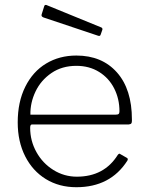

<svg xmlns="http://www.w3.org/2000/svg" viewBox="-20 -772 618 802"><path d="M132 -137C114.7 -168.3 106 -202 106 -238C106 -247.3 108.3 -252 113 -252H517C523 -252.7 526.8 -254.2 528.5 -256.5C530.2 -258.8 531 -262.3 531 -267V-273C531 -357 510.2 -422.5 468.5 -469.5C426.8 -516.5 370.3 -540 299 -540C251.7 -540 209.5 -528.8 172.5 -506.5C135.5 -484.2 106.5 -451.8 85.5 -409.5C64.5 -367.2 54 -317.7 54 -261C54 -207.7 64.3 -160.5 85 -119.5C105.7 -78.5 134.5 -46.7 171.5 -24C208.5 -1.3 251 10 299 10C393.7 10 464.7 -27 512 -101C514.7 -105.7 514.3 -109.3 511 -112L483 -128C479.7 -131.3 476 -130.3 472 -125C434 -64.3 377 -34 301 -34C265.7 -34 233 -43.3 203 -62C173 -80.7 149.3 -105.7 132 -137ZM462 -293H107C106.3 -326.3 113.5 -358.7 128.5 -390C143.5 -421.3 165.7 -447 195 -467C224.3 -487 259 -497 299 -497C335 -497 366.7 -488.5 394 -471.5C421.3 -454.5 442.3 -431.5 457 -402.5C471.7 -373.5 479 -341.7 479 -307C479 -301.7 477.8 -298 475.5 -296C473.2 -294 468.7 -293 462 -293ZM168.5 -751C166.8 -750.3 165.7 -749 165 -747L154 -712C152 -706 154.7 -701.7 162 -699L389 -623C392.3 -621.7 395 -621.5 397 -622.5C399 -623.5 400.3 -625.7 401 -629L407 -646C409 -650.7 408 -654.3 404 -657L174 -751C172 -751.7 170.2 -751.7 168.5 -751Z"/></svg>

Font: Libre Franklin ExtraLight
Style: Regular
Weight: 275
Designer: Pablo Impallari, Rodrigo Fuenzalida
Foundry: Impallari Type
Version: Version 1.002; ttfautohint (v1.5)